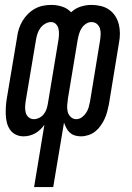

<svg xmlns="http://www.w3.org/2000/svg" viewBox="-20 -548 540 783"><path d="M119 215 161 -39Q154 -29 144 -19.5Q134 -10 123 -4Q112 2 100 5Q88 8 76 8Q59 8 44.5 1Q30 -6 21 -19Q12 -32 8 -48Q4 -64 3.5 -80.5Q3 -97 4 -114Q5 -131 8 -148L50 -398Q52 -415 57.5 -431.5Q63 -448 72 -463Q81 -478 94 -491Q107 -504 122.5 -512.5Q138 -521 155 -524.5Q172 -528 189 -528Q212 -528 233.5 -521Q255 -514 270 -498Q287 -514 309 -521Q331 -528 353 -528Q372 -528 391 -523.5Q410 -519 425 -508.5Q440 -498 450 -482.5Q460 -467 464.5 -449Q469 -431 469 -411.5Q469 -392 465 -372L424 -122Q421 -107 417 -92Q413 -77 406.5 -63Q400 -49 390.5 -35.5Q381 -22 368.5 -12Q356 -2 340.5 3Q325 8 310 8Q297 8 285.5 4.5Q274 1 265 -7Q256 -15 250.5 -26Q245 -37 241 -48L197 215ZM118 -62Q129 -62 140 -67.5Q151 -73 158.5 -82.5Q166 -92 169.5 -102.5Q173 -113 175 -124L218 -383Q220 -395 220.5 -407Q221 -419 218.5 -430.5Q216 -442 208 -450Q200 -458 188 -458Q176 -458 164 -451Q152 -444 144.5 -433.5Q137 -423 133 -411Q129 -399 127 -387L85 -137Q83 -124 82.5 -112Q82 -100 85 -88.5Q88 -77 97 -69.5Q106 -62 118 -62ZM291 -62Q303 -62 313.5 -69.5Q324 -77 331 -87.5Q338 -98 341.5 -110Q345 -122 347 -133L388 -383Q390 -396 390.5 -408.5Q391 -421 387.5 -432Q384 -443 375 -450.5Q366 -458 353 -458Q341 -458 330 -450.5Q319 -443 312.5 -432.5Q306 -422 302.5 -410Q299 -398 297 -387L257 -146Q255 -132 254 -118.5Q253 -105 256 -92.5Q259 -80 268.5 -71Q278 -62 291 -62Z"/></svg>

Font: Iosevka Algr
Style: Italic
Weight: 400
Italic angle: -9°
Monospace: yes
Designer: Belleve Invis
Foundry: Belleve Invis
Version: Version 26.0.2; ttfautohint (v1.8.3)